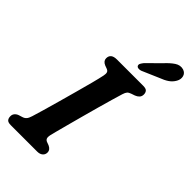

<svg xmlns="http://www.w3.org/2000/svg" viewBox="-277 -1019 1106 1106"><g transform="rotate(45 276.0 -466.0)"><path d="M249.5 -120Q245.5 -100.5 249.8 -91.5Q254 -82.5 266 -78.5L283.5 -72Q309 -60.5 309 -39Q309 -21 296.5 -10.5Q284 0 263 0H48Q25 0 17.2 -9.5Q9.5 -19 9.5 -34Q9 -48.5 17.8 -58.8Q26.5 -69 40 -73.5L61 -80Q76 -84.5 84.2 -94.2Q92.5 -104 98.5 -124Q106 -147.5 119 -192.5Q132 -237.5 147.5 -292.8Q163 -348 178.2 -403.8Q193.5 -459.5 205.8 -506.2Q218 -553 223.5 -580Q227 -596.5 224.2 -606.2Q221.5 -616 208 -621L189 -628Q163.5 -639 163.5 -661Q163.5 -700 213 -700H426.5Q449.5 -700 457.2 -690.8Q465 -681.5 465 -667Q465 -651.5 456 -641.8Q447 -632 432.5 -626.5L410.5 -619Q395.5 -614 388.5 -606.2Q381.5 -598.5 376 -580.5Q368.5 -556 356.5 -514.8Q344.5 -473.5 330.8 -424.2Q317 -375 303.5 -324.5Q290 -274 278.2 -230.5Q266.5 -187 258.8 -157.2Q251 -127.5 249.5 -120ZM414 -871Q442.5 -902.5 468.5 -919.8Q494.5 -937 522 -929Q544.5 -921.5 550 -900.8Q555.5 -880 543.5 -858.5Q531.5 -837 511.2 -823Q491 -809 457.5 -796.5L358 -753.5Q347.5 -749.5 337.5 -750.8Q327.5 -752 323.5 -759Q319.5 -767.5 324.5 -776.5Q329.5 -785.5 337.5 -795.5Z"/></g></svg>

Font: Fraunces 9pt SuperSoft SemiBold
Style: Italic
Weight: 600
Italic angle: -16°
Version: Version 1.000;[0bf87f6ff]